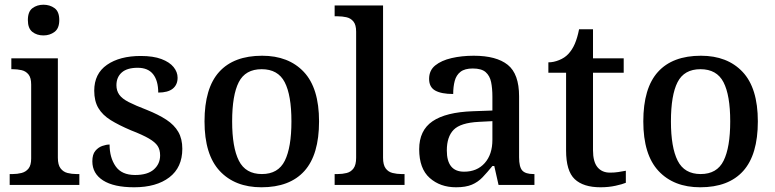

<svg xmlns="http://www.w3.org/2000/svg" viewBox="-20 -783 3281 813"><path d="M21 0V-46H34Q53 -46 71 -50.5Q89 -55 100.5 -69Q112 -83 112 -112V-425Q112 -454 100.5 -468Q89 -482 71 -486Q53 -490 34 -490H28V-536H225V-115Q225 -85 236.5 -70Q248 -55 266 -50.5Q284 -46 304 -46H316V0ZM164 -633Q136 -633 117 -648Q98 -663 98 -698Q98 -734 117.5 -748.5Q137 -763 164 -763Q191 -763 211 -748.5Q231 -734 231 -698Q231 -663 211 -648Q191 -633 164 -633Z M548 10Q462 10 416.5 -19Q371 -48 371 -100Q371 -129 383.5 -144Q396 -159 413 -165Q430 -171 444 -171Q444 -116 469.5 -79Q495 -42 552 -42Q605 -42 631.5 -65.5Q658 -89 658 -125Q658 -149 647.5 -165Q637 -181 610.5 -196.5Q584 -212 535 -231Q483 -253 448.5 -274.5Q414 -296 396.5 -325.5Q379 -355 379 -399Q379 -471 433 -508.5Q487 -546 576 -546Q629 -546 663.5 -533Q698 -520 715 -499Q732 -478 732 -454Q732 -424 711.5 -407.5Q691 -391 650 -391Q650 -441 628.5 -468.5Q607 -496 563 -496Q518 -496 495.5 -476Q473 -456 473 -422Q473 -399 485 -382Q497 -365 525.5 -350.5Q554 -336 601 -318Q651 -298 684.5 -276Q718 -254 735 -224.5Q752 -195 752 -153Q752 -74 697 -32Q642 10 548 10Z M1087 10Q975 10 910.5 -59Q846 -128 846 -269Q846 -410 908 -478.5Q970 -547 1090 -547Q1202 -547 1266.5 -478.5Q1331 -410 1331 -269Q1331 -128 1269 -59Q1207 10 1087 10ZM1089 -46Q1158 -46 1186 -102.5Q1214 -159 1214 -269Q1214 -380 1185.5 -435Q1157 -490 1088 -490Q1019 -490 991 -435Q963 -380 963 -269Q963 -159 991.5 -102.5Q1020 -46 1089 -46Z M1397 0V-46H1410Q1430 -46 1448 -50.5Q1466 -55 1477 -70Q1488 -85 1488 -115V-649Q1488 -678 1476.5 -692Q1465 -706 1447 -710Q1429 -714 1410 -714H1397V-760H1602V-115Q1602 -85 1613 -70Q1624 -55 1642.5 -50.5Q1661 -46 1680 -46H1693V0Z M1911 10Q1844 10 1799.5 -29.5Q1755 -69 1755 -151Q1755 -231 1811.5 -269.5Q1868 -308 1982 -312L2065 -315V-373Q2065 -409 2059.5 -435.5Q2054 -462 2036.5 -477.5Q2019 -493 1982 -493Q1948 -493 1930 -479Q1912 -465 1905.5 -440.5Q1899 -416 1899 -385Q1849 -385 1823 -399.5Q1797 -414 1797 -449Q1797 -485 1823 -506Q1849 -527 1892 -537Q1935 -547 1986 -547Q2082 -547 2130 -508.5Q2178 -470 2178 -375V-117Q2178 -76 2191.5 -61Q2205 -46 2239 -46H2243V0H2091L2073 -80H2065Q2043 -53 2023.5 -32.5Q2004 -12 1978 -1Q1952 10 1911 10ZM1945 -56Q2000 -56 2032.5 -92.5Q2065 -129 2065 -191V-270L2007 -267Q1930 -263 1901 -233.5Q1872 -204 1872 -146Q1872 -56 1945 -56Z M2523 10Q2450 10 2413.5 -24.5Q2377 -59 2377 -146V-475H2302V-519Q2324 -519 2347.5 -528.5Q2371 -538 2386 -554Q2403 -572 2414 -597.5Q2425 -623 2432 -659H2491V-536H2621V-475H2491V-147Q2491 -98 2510 -75Q2529 -52 2563 -52Q2582 -52 2598 -54.5Q2614 -57 2630 -60V-9Q2616 -3 2586.5 3.5Q2557 10 2523 10Z M2945 10Q2833 10 2768.5 -59Q2704 -128 2704 -269Q2704 -410 2766 -478.5Q2828 -547 2948 -547Q3060 -547 3124.5 -478.5Q3189 -410 3189 -269Q3189 -128 3127 -59Q3065 10 2945 10ZM2947 -46Q3016 -46 3044 -102.5Q3072 -159 3072 -269Q3072 -380 3043.5 -435Q3015 -490 2946 -490Q2877 -490 2849 -435Q2821 -380 2821 -269Q2821 -159 2849.5 -102.5Q2878 -46 2947 -46Z"/></svg>

Font: Noto Serif Khojki Medium
Style: Regular
Weight: 500
Version: Version 2.003